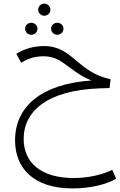

<svg xmlns="http://www.w3.org/2000/svg" viewBox="-20 -697 670 1071"><path d="M227 -609C245 -609 261 -624 261 -643C261 -662 245 -677 227 -677C209 -677 193 -662 193 -643C193 -624 209 -609 227 -609ZM155 -503C173 -503 189 -518 189 -537C189 -555 173 -570 155 -570C135 -570 120 -555 120 -537C120 -518 135 -503 155 -503ZM299 -503C319 -503 334 -518 334 -537C334 -555 319 -570 299 -570C281 -570 265 -555 265 -537C265 -518 281 -503 299 -503ZM606 250C555 276 477 296 391 296C205 296 112 207 112 78C112 -79 247 -193 532 -204L591 -206L597 -255C411 -294 385 -440 227 -440C170 -440 121 -427 71 -397L98 -347C136 -370 172 -383 223 -383C330 -383 360 -302 490 -248C210 -229 64 -102 64 86C64 239 165 354 385 354C487 354 575 331 628 300Z"/></svg>

Font: FiraGO Light
Style: Regular
Weight: 300
Designer: bBox Type
Foundry: bBox Type GmbH
Version: Version 1.001;PS 001.001;hotconv 1.0.88;makeotf.lib2.5.64775